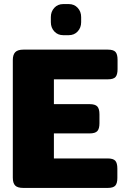

<svg xmlns="http://www.w3.org/2000/svg" viewBox="-20 -924 611 944"><path d="M230 -815V-840Q230 -867 247 -885.5Q264 -904 291 -904H318Q345 -904 362 -885.5Q379 -867 379 -840V-815Q379 -788 362 -769.5Q345 -751 318 -751H291Q264 -751 247 -769.5Q230 -788 230 -815ZM43 -50V-629Q43 -655 55 -667.5Q67 -680 95 -680H510Q538 -680 548 -668.5Q558 -657 558 -630V-584Q558 -557 548 -545.5Q538 -534 510 -534H245V-412H420Q448 -412 458.5 -400.5Q469 -389 469 -362V-318Q469 -291 458.5 -279.5Q448 -268 420 -268H245V-145H509Q537 -145 547 -133.5Q557 -122 557 -95V-49Q557 -23 547 -11.5Q537 0 509 0H95Q66 0 54.5 -12Q43 -24 43 -50Z"/></svg>

Font: Mitr SemiBold
Style: Regular
Weight: 600
Designer: Thanarat Vachiruckul
Foundry: Cadson Demak
Version: Version 1.003